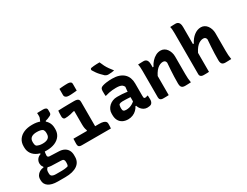

<svg xmlns="http://www.w3.org/2000/svg" viewBox="-92 -1517 3183 2473"><g transform="rotate(-30 1500.0 -280.5)"><path d="M391 -501 420 -568Q425 -578 426 -586Q427 -594 427 -605Q427 -622 426.5 -630.5Q426 -639 425 -647Q446 -648 470 -648.5Q494 -649 515 -649Q539 -649 554.5 -640.5Q570 -632 570 -611V-572Q570 -560 565.5 -551Q561 -542 547.5 -534Q534 -526 507 -516L469 -504V-474ZM293 -549Q364 -550 416 -527.5Q468 -505 496.5 -463.5Q525 -422 525 -365V-350Q525 -294 496 -253Q467 -212 415 -190Q363 -168 292 -168Q221 -167 169 -189Q117 -211 88.5 -252Q60 -293 60 -348V-363Q60 -421 89 -462.5Q118 -504 170 -526.5Q222 -549 293 -549ZM297 -438Q245 -438 217 -417.5Q189 -397 189 -355V-340Q189 -326 192.5 -314Q196 -302 204 -291Q221 -281 242.5 -275.5Q264 -270 292 -270Q346 -270 373.5 -290.5Q401 -311 401 -353V-368Q401 -384 396.5 -396.5Q392 -409 384 -419Q369 -429 347.5 -433.5Q326 -438 297 -438ZM200 -203 268 -190Q262 -166 259 -148.5Q256 -131 256 -113Q256 -100 263.5 -93Q271 -86 285 -85L416 -80Q465 -79 498.5 -61.5Q532 -44 549.5 -13Q567 18 567 60V86Q567 123 552 153.5Q537 184 506.5 205.5Q476 227 431 238.5Q386 250 326 250H218Q171 250 136.5 241.5Q102 233 79 217Q56 201 44 178.5Q32 156 32 126V111Q32 81 46.5 57.5Q61 34 87 18.5Q113 3 148 0V-32L218 12Q199 20 188 30Q177 40 172 53Q167 66 167 84V104Q167 122 174.5 133Q182 144 199 150Q216 156 242 156H328Q347 156 363.5 154.5Q380 153 395 150.5Q410 148 422 144Q428 136 430.5 124.5Q433 113 433 101V82Q433 60 422.5 49Q412 38 388 38L241 33Q208 32 182 18Q156 4 141 -19Q126 -42 126 -70Q126 -103 144.5 -129Q163 -155 200 -168Z M864 -101 868 -139Q860 -158 856.5 -181Q853 -204 853 -233Q853 -253 853 -272.5Q853 -292 853 -312Q853 -332 853 -351.5Q853 -371 853 -391Q853 -411 853 -430L841 -432Q813 -423 788.5 -418Q764 -413 744 -411Q724 -409 706 -409Q697 -409 689.5 -414Q682 -419 677.5 -429.5Q673 -440 673 -456Q673 -477 674 -498Q675 -519 677 -538Q714 -540 755.5 -541Q797 -542 838 -542.5Q879 -543 915 -543Q940 -543 956 -538Q972 -533 980 -521.5Q988 -510 988 -488Q988 -447 988 -406.5Q988 -366 988 -325.5Q988 -285 988 -245.5Q988 -206 988 -167.5Q988 -129 988 -92ZM665 -127H1046Q1085 -127 1108 -120Q1131 -113 1141.5 -101Q1152 -89 1152 -72Q1152 -60 1152 -48Q1152 -36 1151 -24Q1150 -12 1149 0H717Q696 0 684 -5.5Q672 -11 667.5 -22.5Q663 -34 663 -53Q663 -67 663.5 -79Q664 -91 664.5 -102.5Q665 -114 665 -127ZM830 -773Q844 -775 859.5 -776.5Q875 -778 891.5 -779Q908 -780 924.5 -780.5Q941 -781 957 -781Q981 -781 996.5 -772Q1012 -763 1012 -742V-643Q998 -641 983 -640Q968 -639 952.5 -637.5Q937 -636 921.5 -635.5Q906 -635 891 -635Q864 -635 847 -647.5Q830 -660 830 -681Z M1710 -347Q1710 -324 1710 -301Q1710 -278 1710 -255Q1710 -232 1710 -209Q1710 -186 1710 -164Q1710 -153 1711 -144.5Q1712 -136 1714 -128Q1717 -126 1722.5 -124Q1728 -122 1734 -122Q1741 -122 1748 -124Q1755 -126 1761 -130H1773Q1774 -113 1774.5 -97.5Q1775 -82 1775 -65Q1775 -49 1768.5 -34Q1762 -19 1752 -11Q1742 -3 1724.5 0Q1707 3 1692 3Q1665 3 1643 -8.5Q1621 -20 1604.5 -39.5Q1588 -59 1579 -84Q1570 -109 1570 -136Q1570 -163 1570 -190Q1570 -217 1570 -243Q1570 -263 1571 -283.5Q1572 -304 1574 -326Q1576 -348 1579 -372Q1570 -391 1556 -401.5Q1542 -412 1520 -416.5Q1498 -421 1467 -421Q1438 -421 1412 -418.5Q1386 -416 1361.5 -411Q1337 -406 1311 -398H1299Q1298 -416 1297.5 -435.5Q1297 -455 1297 -473Q1297 -486 1300.5 -497Q1304 -508 1311 -515Q1319 -524 1343 -531.5Q1367 -539 1403 -543.5Q1439 -548 1483 -548Q1540 -548 1582.5 -533.5Q1625 -519 1653.5 -492.5Q1682 -466 1696 -429Q1710 -392 1710 -347ZM1392 -153Q1392 -129 1403.5 -119Q1415 -109 1443 -109Q1467 -109 1491 -115.5Q1515 -122 1539 -136.5Q1563 -151 1586 -175L1590 -91H1567Q1553 -63 1529.5 -40Q1506 -17 1473.5 -3.5Q1441 10 1404 10Q1357 10 1323 -8Q1289 -26 1271 -59.5Q1253 -93 1253 -140V-162Q1253 -192 1265.5 -219Q1278 -246 1300.5 -267Q1323 -288 1353.5 -300.5Q1384 -313 1420 -313Q1459 -313 1494 -311Q1529 -309 1557.5 -304.5Q1586 -300 1606 -295Q1613 -292 1617.5 -279.5Q1622 -267 1624 -250.5Q1626 -234 1626 -219Q1597 -222 1567.5 -224Q1538 -226 1509.5 -227Q1481 -228 1453 -228Q1437 -228 1424.5 -225Q1412 -222 1402 -216Q1397 -206 1394.5 -195Q1392 -184 1392 -172ZM1448 -811Q1462 -776 1478 -745Q1494 -714 1514.5 -685.5Q1535 -657 1559 -627Q1539 -623 1517.5 -620.5Q1496 -618 1471 -618Q1456 -618 1444.5 -622Q1433 -626 1423 -633Q1400 -655 1379.5 -676.5Q1359 -698 1342 -721.5Q1325 -745 1309 -772Q1305 -781 1308 -790Q1311 -799 1321 -802Q1341 -806 1360.5 -807.5Q1380 -809 1401.5 -810Q1423 -811 1448 -811Z M2339 0Q2316 1 2295.5 2Q2275 3 2251 3Q2231 3 2216.5 -3.5Q2202 -10 2194.5 -25.5Q2187 -41 2187 -70Q2187 -119 2188.5 -168.5Q2190 -218 2193.5 -268.5Q2197 -319 2201 -371Q2197 -391 2186 -400Q2175 -409 2156 -409Q2136 -409 2114 -400Q2092 -391 2070.5 -371.5Q2049 -352 2028.5 -319.5Q2008 -287 1991 -241L1990 -413H2021Q2041 -453 2069 -483.5Q2097 -514 2131 -532Q2165 -550 2203 -550Q2230 -550 2253.5 -537.5Q2277 -525 2293.5 -502.5Q2310 -480 2319.5 -451Q2329 -422 2329 -390Q2329 -347 2329 -303Q2329 -259 2329 -215Q2329 -171 2329 -127Q2329 -91 2331 -62.5Q2333 -34 2339 0ZM2009 0Q1994 1 1981 1.5Q1968 2 1954.5 2Q1941 2 1927 2Q1912 2 1901.5 -1.5Q1891 -5 1885 -11Q1879 -17 1876 -25.5Q1873 -34 1873 -45Q1873 -97 1873 -147Q1873 -197 1873 -246Q1873 -295 1873 -343.5Q1873 -392 1873 -440Q1873 -468 1871 -493.5Q1869 -519 1864 -538Q1880 -539 1894 -539.5Q1908 -540 1921 -540.5Q1934 -541 1947 -541Q1965 -541 1979 -533Q1993 -525 2001 -506.5Q2009 -488 2009 -454Q2009 -378 2009 -300.5Q2009 -223 2009 -147.5Q2009 -72 2009 0Z M2528 2Q2508 2 2495.5 -4.5Q2483 -11 2478 -21Q2473 -31 2473 -43Q2473 -125 2473 -200.5Q2473 -276 2473 -349.5Q2473 -423 2473 -498Q2473 -573 2473 -652Q2473 -680 2471 -705.5Q2469 -731 2464 -750Q2480 -751 2493.5 -751.5Q2507 -752 2520 -752.5Q2533 -753 2546 -753Q2563 -753 2577 -745Q2591 -737 2599.5 -718.5Q2608 -700 2608 -666Q2608 -582 2608 -498.5Q2608 -415 2608 -332.5Q2608 -250 2608 -167Q2608 -84 2608 0Q2593 1 2580.5 1.5Q2568 2 2555 2Q2542 2 2528 2ZM2591 -241 2590 -413H2621Q2636 -443 2655.5 -468Q2675 -493 2698.5 -511.5Q2722 -530 2748 -540Q2774 -550 2803 -550Q2830 -550 2853.5 -537.5Q2877 -525 2893.5 -502.5Q2910 -480 2919.5 -451Q2929 -422 2929 -390Q2929 -347 2929 -303Q2929 -259 2929 -215Q2929 -171 2929 -127Q2929 -91 2931 -62.5Q2933 -34 2939 0Q2916 1 2895.5 2Q2875 3 2851 3Q2831 3 2816.5 -3.5Q2802 -10 2794.5 -26Q2787 -42 2787 -70Q2787 -119 2788.5 -168.5Q2790 -218 2793.5 -268.5Q2797 -319 2801 -371Q2797 -391 2786 -400Q2775 -409 2756 -409Q2736 -409 2714 -400Q2692 -391 2670.5 -371.5Q2649 -352 2628.5 -319.5Q2608 -287 2591 -241Z"/></g></svg>

Font: Rec Mono Semicasual
Style: Bold
Weight: 700
Version: Version 1.085; ttfautohint (v1.8.4.7-5d5b)